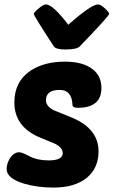

<svg xmlns="http://www.w3.org/2000/svg" viewBox="-20 -839 514 869"><path d="M399 -526Q439 -495 439 -441Q439 -351 332 -351Q308 -351 308 -365Q305 -432 250 -432Q188 -432 188 -385Q188 -358 225 -339Q217 -343 307 -306Q426 -256 426 -154Q426 -80 375 -36Q320 10 222 10Q149 10 88 -8Q10 -32 10 -74Q10 -97 24 -121Q42 -150 68 -150Q78 -150 113 -132Q149 -113 200 -113Q264 -113 264 -146Q264 -170 230 -188L155 -219Q45 -268 45 -375Q45 -470 118 -519Q180 -560 274 -560Q355 -560 399 -526ZM289 -727Q393 -819 424 -819Q436 -819 456 -800Q474 -783 474 -776Q474 -767 342 -630Q329 -615 276 -615Q232 -615 223 -630Q133 -768 133 -776Q133 -782 154 -800Q176 -819 188 -819Q219 -819 289 -727Z"/></svg>

Font: PoetsenOne
Style: Regular
Weight: 400
Designer: Rodrigo Fuenzalida, Pablo Impallari
Foundry: Pablo Impallari, Rodrigo Fuenzalida
Version: Version 1.000